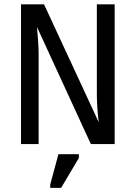

<svg xmlns="http://www.w3.org/2000/svg" viewBox="-20 -679 640 905"><path d="M408.2 0 154.3 -551.8Q162.1 -467.8 162.1 -427.7V0H79.1V-658.7H187.5L445.3 -103Q436.5 -173.3 436.5 -236.8V-658.7H520.5V0ZM216.8 206.5V190.4L255.4 47.9H351.6V65.9L268.1 206.5Z"/></svg>

Font: Courier New
Style: Regular
Weight: 400
Designer: Steve Matteson
Foundry: Ascender Corporation
Version: Version 2.00.3